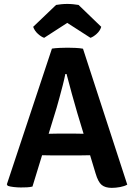

<svg xmlns="http://www.w3.org/2000/svg" viewBox="-20 -924 665 952"><path d="M237.5 -683Q253 -685.5 275.8 -686.5Q298.5 -687.5 315 -687.5Q330.5 -687.5 353.5 -686.5Q376.5 -685.5 391.5 -682.5L611 -8.5Q597 -0.5 575.5 3.5Q554 7.5 534 7.5Q502 7.5 484.2 -7Q466.5 -21.5 454 -64L363.5 -363Q351 -406 336.2 -459Q321.5 -512 310 -557H304Q299 -532 291.2 -501.5Q283.5 -471 275.2 -441.2Q267 -411.5 260.5 -388.5L141 1Q128.5 4 114 4.8Q99.5 5.5 83.5 5.5Q67.5 5.5 49 3.5Q30.5 1.5 18.5 -2.5L14 -10ZM237 -153.5Q231 -153.5 219.2 -153.8Q207.5 -154 196 -154.2Q184.5 -154.5 178.5 -154.5H111L152 -260.5H211.5Q217.5 -260.5 228 -260.8Q238.5 -261 249.5 -261.2Q260.5 -261.5 266 -261.5H352Q358.5 -261.5 369 -261.2Q379.5 -261 390.5 -260.8Q401.5 -260.5 407.5 -260.5H468.5L503.5 -154.5H436.5Q430.5 -154.5 418.5 -154.2Q406.5 -154 394.8 -153.8Q383 -153.5 377 -153.5ZM369.5 -899.5 482 -791Q476 -771 459.2 -756Q442.5 -741 428.5 -736.5L313.5 -810.5L199 -736.5Q185 -741 168.2 -756Q151.5 -771 144.5 -791L258 -899.5Q269.5 -901.5 284 -903Q298.5 -904.5 313.5 -904.5Q328.5 -904.5 343 -903Q357.5 -901.5 369.5 -899.5Z"/></svg>

Font: Signika Light SemiBold
Style: Regular
Weight: 600
Version: Version 2.003;gftools[0.9.32]